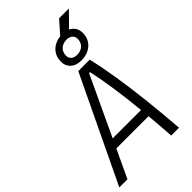

<svg xmlns="http://www.w3.org/2000/svg" viewBox="-314 -1104 1197 1197"><g transform="rotate(-45 285.0 -505.5)"><path d="M356.4 -888.7 464.8 -1011.2H550.8L430.7 -888.7ZM-15.6 0 316.4 -693.8H417Q437 -611.3 454.6 -501.7Q472.2 -392.1 486.3 -264.4Q500.5 -136.7 510.7 0H441.9Q435.5 -93.8 427.2 -185.1H143.1L56.2 0ZM171.4 -245.6H421.4Q409.7 -363.3 394.8 -463.9Q379.9 -564.5 363.8 -637.2H355ZM375.5 -726.6Q333 -726.6 307.1 -749.8Q281.2 -772.9 281.2 -811Q281.2 -863.8 316.9 -895.8Q352.5 -927.7 410.6 -927.7Q453.1 -927.7 479 -904.5Q504.9 -881.3 504.9 -843.3Q504.9 -790.5 469.2 -758.5Q433.6 -726.6 375.5 -726.6ZM382.8 -770Q416 -770 436 -789.1Q456.1 -808.1 456.1 -839.4Q456.1 -859.4 441.7 -871.8Q427.2 -884.3 403.3 -884.3Q370.6 -884.3 350.3 -865.5Q330.1 -846.7 330.1 -814.9Q330.1 -794.9 344.5 -782.5Q358.9 -770 382.8 -770Z"/></g></svg>

Font: Cascadia Code PL Light
Style: Italic
Weight: 300
Italic angle: -10°
Monospace: yes
Designer: Aaron Bell
Foundry: Saja Typeworks
Version: Version 2404.023; ttfautohint (v1.8.4)